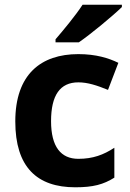

<svg xmlns="http://www.w3.org/2000/svg" viewBox="-20 -786 554 816"><path d="M498 -756V-766H331C302 -721 248 -656 216 -619V-606H315C366 -641 460 -719 498 -756ZM300 10C376 10 420 -2 466 -31V-158C420 -128 375 -111 313 -111C239 -111 197 -162 197 -271C197 -381 235 -436 313 -436C353 -436 392 -423 439 -404L483 -519C442 -539 388 -556 313 -556C154 -556 45 -470 45 -270C45 -76 137 10 300 10Z"/></svg>

Font: Noto Sans Malayalam
Style: Bold
Weight: 700
Designer: Jelle Bosma - Monotype Design Team
Foundry: Monotype Imaging Inc.
Version: Version 2.104